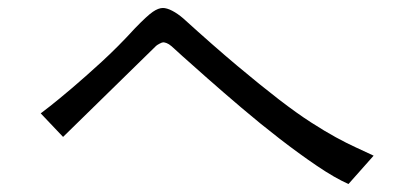

<svg xmlns="http://www.w3.org/2000/svg" viewBox="-20 -572 1040 481"><path d="M138 -229 82 -288Q85 -290 106 -306.5Q127 -323 160 -351Q193 -379 234.5 -417Q276 -455 318 -501Q349 -533 363 -542.5Q377 -552 388 -552Q398 -552 411.5 -545Q425 -538 439 -526Q515 -457 574 -407.5Q633 -358 678.5 -323Q724 -288 759 -265.5Q794 -243 821.5 -228Q849 -213 872 -202.5Q895 -192 916 -182L853 -111Q819 -126 774 -156.5Q729 -187 680.5 -224.5Q632 -262 585 -302Q538 -342 500 -375.5Q462 -409 437.5 -431Q413 -453 410 -456Q403 -462 397.5 -464Q392 -466 389 -466Q386 -466 379.5 -462.5Q373 -459 371 -457Z"/></svg>

Font: D2Coding
Style: Regular
Weight: 400
Monospace: yes
Designer: Yong-Rak Park; Jeong-Hwan Yoon; Sang-Min Lee;
Foundry: NHN Corporation
Version: Version 1.3.2; Build 20180524